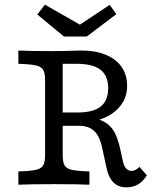

<svg xmlns="http://www.w3.org/2000/svg" viewBox="-20 -786 645 817"><path d="M171.8 -125.8V-445.2Q171.8 -475 163.7 -488.7Q155.6 -502.4 132.7 -507.7Q109.7 -512.9 58.1 -514.5V-571Q100.8 -568.5 204.8 -568.5Q243.5 -568.5 291.9 -570.2Q309.7 -571 326.6 -571Q386.3 -571 430.2 -552.8Q474.2 -534.7 497.6 -500.8Q521 -466.9 521 -420.2Q521 -374.2 494.4 -338.3Q467.7 -302.4 419.4 -282.7Q371 -262.9 308.9 -262.9H215.3V-307.3H308.9Q376.6 -307.3 408.5 -332.7Q440.3 -358.1 440.3 -411.3Q440.3 -463.7 407.7 -489.1Q375 -514.5 306.5 -514.5H246.8V-125.8Q246.8 -96 254.8 -82.3Q262.9 -68.5 285.9 -63.3Q308.9 -58.1 360.5 -56.5V0Q321 -2.4 209.7 -2.4Q103.2 -2.4 58.1 0V-56.5Q109.7 -58.1 132.7 -63.3Q155.6 -68.5 163.7 -82.3Q171.8 -96 171.8 -125.8ZM432.3 -75.8 414.5 -158.1Q407.3 -191.1 394.8 -211.3Q382.3 -231.5 362.9 -241.1Q343.5 -250.8 315.3 -250.8H212.1V-288.7H300Q366.1 -288.7 402.8 -276.6Q439.5 -264.5 460.1 -234.7Q480.6 -204.8 492.7 -146.8L502.4 -101.6Q507.3 -79.8 516.5 -69.4Q525.8 -58.9 539.5 -58.9Q548.4 -58.9 555.6 -62.5Q562.9 -66.1 573.4 -75.8L604.8 -40.3Q589.5 -14.5 567.7 -1.6Q546 11.3 518.5 11.3Q495.2 11.3 478.2 2Q461.3 -7.3 450 -26.2Q438.7 -45.2 432.3 -75.8ZM475 -725.8 349.2 -630.6H252.4L138.7 -724.2L171 -766.1L349.2 -664.5H295.2L446.8 -765.3Z"/></svg>

Font: Playfair Micro SmCond SmLight
Style: Regular
Weight: 360
Width: 4
Designer: Claus Eggers Sørensen
Foundry: Claus Eggers Sørensen
Version: Version 2.100;Glyphs 3.2 (3219)